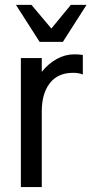

<svg xmlns="http://www.w3.org/2000/svg" viewBox="-20 -761 377 781"><path d="M235.8 -590.8H141.1L44.9 -741.2H107.9L189 -645L268.1 -741.2H332ZM316.9 -458Q300.8 -464.8 276.9 -464.8Q215.3 -464.8 182.6 -422.6Q149.9 -380.4 149.9 -308.1V0H64.9V-524.9H149.9V-468.8Q176.3 -502 210.7 -521Q245.1 -540 282.2 -540Q300.8 -540 316.9 -537.6Z"/></svg>

Font: Miedinger*
Style: Book
Weight: 400
Version: Version 001.000